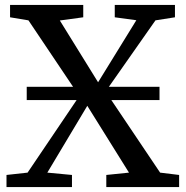

<svg xmlns="http://www.w3.org/2000/svg" viewBox="-20 -763 757 783"><path d="M92.5 -59 292.5 -355H89V-409H278L96 -680L21 -692.5V-743H319.5V-692.5L224 -679.5L380 -427.5L536 -680.5L448 -692.5V-743H693.5V-692.5L614 -680L424 -409H630.5V-355H434L633 -59L710.5 -49.5V0H413.5V-49.5L506 -59L336 -331.5L173 -59L273.5 -49.5V0H6.5V-49.5Z"/></svg>

Font: Merriweather
Style: Regular
Weight: 400
Designer: Eben Sorkin
Foundry: Eben Sorkin
Version: Version 2.100; ttfautohint (v1.7.19-72a1) -l 8 -r 50 -G 200 